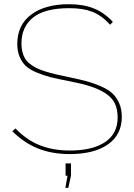

<svg xmlns="http://www.w3.org/2000/svg" viewBox="-20 -735 642 922"><path d="M508.8 -616.2Q468.3 -661.1 423.3 -678.5Q378.4 -695.8 313 -695.8Q195.3 -695.8 139.2 -651.1Q83 -606.4 83 -525.9Q83 -503.9 87.4 -486.3Q91.8 -468.8 99.6 -455.1Q107.4 -441.4 121.6 -429.9Q135.7 -418.5 152.1 -409.9Q168.5 -401.4 193.6 -393.3Q218.8 -385.3 244.6 -378.9Q270.5 -372.6 307.1 -365.2Q360.4 -354.5 395.5 -345Q430.7 -335.4 465.6 -320.1Q500.5 -304.7 520.5 -285.9Q540.5 -267.1 552.7 -238.8Q564.9 -210.4 564.9 -173.8Q564.9 -88.4 498.5 -41.7Q432.1 4.9 314.9 4.9Q230 4.9 163.1 -21.7Q96.2 -48.3 39.1 -105L54.2 -118.2Q107.4 -63 170.9 -37.6Q234.4 -12.2 315.9 -12.2Q423.8 -12.2 484.4 -52.5Q544.9 -92.8 544.9 -170.9Q544.9 -210.4 531.5 -238.3Q518.1 -266.1 487.3 -286.4Q456.5 -306.6 414.8 -320.1Q373 -333.5 308.1 -346.2Q255.4 -356 221.4 -364.7Q187.5 -373.5 154.5 -387.5Q121.6 -401.4 103.3 -418.9Q85 -436.5 74 -462.9Q63 -489.3 63 -523.9Q63 -614.7 129.6 -664.8Q196.3 -714.8 311 -714.8Q379.4 -714.8 429.9 -694.8Q480.5 -674.8 522 -629.9ZM293.9 167 304.2 108.9H294.9V49.8H320.8V108.9L308.1 167Z"/></svg>

Font: Rawline Thin
Style: Regular
Weight: 250
Designer: Matt McInerney, Pablo Impallari, Rodrigo Fuenzalida
Foundry: Matt McInerney, Pablo Impallari, Rodrigo Fuenzalida
Version: Version 4.020;PS 004.020;hotconv 1.0.88;makeotf.lib2.5.64775